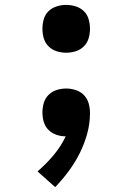

<svg xmlns="http://www.w3.org/2000/svg" viewBox="-20 -548 540 783"><path d="M250 -333Q230 -333 211 -339Q192 -345 178 -359Q164 -373 158.5 -392Q153 -411 153 -431Q153 -450 158.5 -469.5Q164 -489 178 -502.5Q192 -516 211 -522Q230 -528 250 -528Q270 -528 289 -522Q308 -516 322 -502.5Q336 -489 341.5 -469.5Q347 -450 347 -431Q347 -411 341.5 -392Q336 -373 322 -359Q308 -345 289 -339Q270 -333 250 -333ZM205 215 133 151Q168 121 198 85.5Q228 50 248 8Q228 8 209.5 1.5Q191 -5 177.5 -18.5Q164 -32 158.5 -51Q153 -70 153 -89Q153 -109 158.5 -128Q164 -147 178 -161Q192 -175 211 -181Q230 -187 250 -187Q270 -187 289.5 -180.5Q309 -174 322.5 -160Q336 -146 341.5 -126.5Q347 -107 347 -87Q347 -44 335.5 -2.5Q324 39 305 77Q286 115 260.5 149.5Q235 184 205 215Z"/></svg>

Font: Iosevka SS08 Regular
Style: Bold
Weight: 700
Monospace: yes
Designer: Belleve Invis
Foundry: Belleve Invis
Version: Version 16.3.4; ttfautohint (v1.8.4)